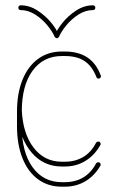

<svg xmlns="http://www.w3.org/2000/svg" viewBox="-20 -699 435 723"><path d="M359 -416Q360 -415 360 -412Q360 -408 357.5 -405.5Q355 -403 351 -403Q345 -403 343 -409Q327 -450 298.5 -469Q270 -488 224 -488H213Q143 -488 102.5 -432.5Q62 -377 62 -278V-224Q62 -126 102.5 -69.5Q143 -13 213 -13H224Q263 -13 293 -30.5Q323 -48 342 -84Q345 -88 350 -88Q355 -88 357 -85Q359 -82 359 -79Q359 -76 358 -75Q336 -37 301.5 -16.5Q267 4 224 4H213Q161 4 123 -24Q85 -52 64.5 -103.5Q44 -155 44 -224V-278Q44 -347 64.5 -398Q85 -449 123 -477Q161 -505 213 -505H224Q275 -505 308.5 -483Q342 -461 359 -416ZM62 -285Q66 -196 106.5 -143Q147 -90 213 -90H224Q263 -90 293 -107.5Q323 -125 342 -162Q345 -166 350 -166Q355 -166 357 -163Q359 -160 359 -157Q359 -154 358 -153Q336 -114 301.5 -93Q267 -72 224 -72H213Q144 -72 99.5 -124Q55 -176 46 -260ZM186 -560Q177 -581 157.5 -604.5Q138 -628 112 -644.5Q86 -661 58 -661Q54 -661 51.5 -663.5Q49 -666 49 -670Q49 -674 51.5 -676.5Q54 -679 58 -679Q91 -679 121 -659.5Q151 -640 172.5 -614Q194 -588 201 -567H187Q195 -588 216 -614Q237 -640 267 -659.5Q297 -679 330 -679Q334 -679 336.5 -676.5Q339 -674 339 -670Q339 -666 336.5 -663.5Q334 -661 330 -661Q302 -661 276 -644.5Q250 -628 230.5 -604.5Q211 -581 202 -560Q201 -559 199 -557Q197 -555 194 -555Q191 -555 189 -557Q187 -559 186 -560Z"/></svg>

Font: Libertine-Super Thin
Style: Regular
Weight: 100
Designer: Bastien Sozeau
Foundry: NBR — Bastien Sozeau
Version: Version 2.003;gftools[0.9.33]